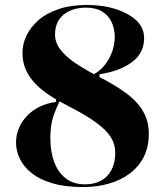

<svg xmlns="http://www.w3.org/2000/svg" viewBox="-20 -743 669 778"><path d="M317 15Q245 15 193.5 0Q142 -15 109.5 -40.5Q77 -66 61 -98.5Q45 -131 45 -166Q45 -196 56.5 -223.5Q68 -251 89.5 -273.5Q111 -296 140.5 -310.5Q170 -325 207 -330V-348L223 -335Q215 -320 209 -305.5Q203 -291 198 -277Q193 -263 190 -248Q187 -233 185.5 -217Q184 -201 184 -184Q184 -128 200 -85.5Q216 -43 247.5 -19.5Q279 4 325 4Q361 4 388.5 -10.5Q416 -25 431.5 -54Q447 -83 447 -124Q447 -158 429.5 -186.5Q412 -215 371.5 -245Q331 -275 261 -311Q222 -331 187.5 -352.5Q153 -374 126.5 -400.5Q100 -427 85.5 -458.5Q71 -490 71 -529Q71 -564 87 -598Q103 -632 135 -660.5Q167 -689 217 -706Q267 -723 334 -723Q364 -723 395.5 -718.5Q427 -714 457 -703.5Q487 -693 511.5 -677Q536 -661 550 -639Q564 -617 564 -589Q564 -558 552 -534.5Q540 -511 519.5 -495Q499 -479 475 -468Q451 -457 427 -451Q403 -445 383 -442V-423L338 -433Q366 -442 386 -460Q406 -478 419.5 -501.5Q433 -525 439 -548.5Q445 -572 445 -593Q445 -625 433 -652Q421 -679 395 -695.5Q369 -712 328 -712Q292 -712 263.5 -699.5Q235 -687 219 -663Q203 -639 203 -603Q203 -571 224 -543Q245 -515 283 -489Q321 -463 371 -437Q405 -420 436.5 -401.5Q468 -383 494.5 -363Q521 -343 541 -319Q561 -295 572 -266Q583 -237 583 -201Q583 -148 563 -108Q543 -68 506.5 -40.5Q470 -13 421.5 1Q373 15 317 15Z"/></svg>

Font: Kalnia Thin SemiBold
Style: Regular
Weight: 600
Version: Version 1.105